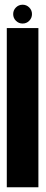

<svg xmlns="http://www.w3.org/2000/svg" viewBox="-20 -794 193 814"><path d="M8.8 0V-675H142.8V0ZM75.9 -694.2Q59.4 -694.2 47.6 -705.9Q35.9 -717.6 35.9 -734.2Q35.9 -750.8 47.6 -762.4Q59.2 -774 75.9 -774Q92.2 -774 103.9 -762.4Q115.6 -750.8 115.6 -734.3Q115.6 -717.8 104 -706Q92.5 -694.2 75.9 -694.2Z"/></svg>

Font: Anybody UltraCondensed Thin
Style: Regular
Weight: 100
Width: 1
Designer: Tyler Finck
Foundry: Etcetera Type Company
Version: Version 1.110